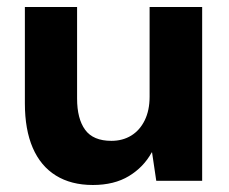

<svg xmlns="http://www.w3.org/2000/svg" viewBox="-20 -516 655 548"><path d="M245 12Q183 12 139.5 -15Q96 -42 73.5 -94Q51 -146 51 -221V-496H200V-235Q200 -177 223 -145.5Q246 -114 298 -114Q330 -114 354.5 -129Q379 -144 393 -172.5Q407 -201 407 -240V-496H557V0H426L414 -81H413Q390 -39 348 -13.5Q306 12 245 12Z"/></svg>

Font: DM Sans 28pt Black
Style: Regular
Weight: 900
Version: Version 4.004;gftools[0.9.30]